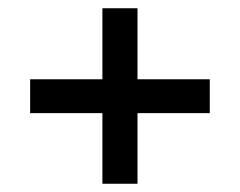

<svg xmlns="http://www.w3.org/2000/svg" viewBox="-20 -531 581 465"><path d="M488 -339V-257H53V-339ZM313 -86H228V-511H313Z"/></svg>

Font: Gemunu Libre ExtraLight
Style: Bold
Weight: 700
Version: Version 1.100